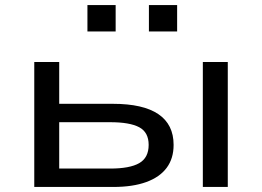

<svg xmlns="http://www.w3.org/2000/svg" viewBox="-20 -742 1040 762"><path d="M116 0V-496H215V-330H428Q548 -330 608.5 -289Q669 -248 669 -167Q669 -113 641.5 -76Q614 -39 560.5 -19.5Q507 0 429 0ZM215 -73H417Q495 -73 532.5 -94.5Q570 -116 570 -167Q570 -217 532.5 -237Q495 -257 417 -257H215ZM785 0V-496H884V0ZM571 -617V-722H683V-617ZM327 -617V-722H439V-617Z"/></svg>

Font: Nunito Sans 7pt Expanded
Style: Regular
Weight: 400
Width: 7
Designer: Vernon Adams
Foundry: Vernon Adams
Version: Version 3.101;gftools[0.9.27]